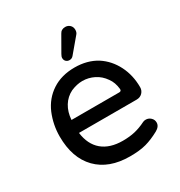

<svg xmlns="http://www.w3.org/2000/svg" viewBox="-170 -824 892 952"><g transform="rotate(-30 276.5 -347.5)"><path d="M251 -580.1Q251 -587.9 257.8 -599.6L307.6 -686.5Q317.4 -706.1 340.8 -706.1Q356.4 -706.1 367.2 -695.8Q377.9 -685.5 377.9 -668.9Q377.9 -653.3 368.2 -643.6L300.8 -563.5Q292 -552.7 278.3 -552.7Q266.6 -552.7 258.8 -560.1Q251 -567.4 251 -580.1ZM45.9 -249Q45.9 -315.4 71.3 -377Q97.7 -438.5 151.4 -473.6Q205.1 -508.8 280.3 -508.8Q352.5 -508.8 406.2 -475.6Q457 -442.4 485.4 -386.2Q513.7 -330.1 513.7 -261.7Q513.7 -243.2 501 -230Q488.3 -216.8 467.8 -216.8H137.7Q146.5 -147.5 189.9 -110.8Q233.4 -74.2 307.6 -74.2Q346.7 -74.2 377.4 -81.5Q408.2 -88.9 439.5 -104.5Q446.3 -108.4 457 -108.4Q472.7 -108.4 484.9 -97.2Q497.1 -85.9 497.1 -69.3Q497.1 -46.9 470.7 -32.2Q429.7 -9.8 392.6 0.5Q355.5 10.7 299.8 10.7Q179.7 10.7 112.8 -57.6Q45.9 -126 45.9 -249ZM422.9 -303.7Q418.9 -342.8 399.4 -369.1Q377.9 -400.4 346.2 -416Q314.5 -431.6 280.3 -431.6Q249 -431.6 214.8 -417Q180.7 -400.4 160.6 -367.7Q140.6 -335 137.7 -291H411.1Q423.8 -291 422.9 -303.7Z"/></g></svg>

Font: KTXP_ComRound
Style: Medium
Weight: 500
Version: Version 1.01;May 16, 2022;FontCreator 13.0.0.2683 64-bit